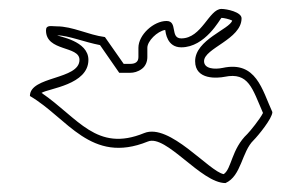

<svg xmlns="http://www.w3.org/2000/svg" viewBox="-20 -605 677 430"><path d="M215 -522C177 -527 143 -546 107 -546C95 -546 83 -550 83 -537C83 -489 158 -503 158 -471C158 -426 47 -435 47 -390C131 -341 183 -236 311 -288C352 -305 430 -195 485 -195C521 -211 521 -265 548 -291C558 -301 590 -340 590 -354C567 -404 554 -469 479 -453C460 -449 437 -451 437 -468C437 -497 521 -517 521 -564C521 -578 488 -585 476 -585C448 -585 432 -519 386 -519C360 -519 379 -558 353 -558C324 -558 290 -527 290 -498V-477C290 -465 281 -462 272 -462H257ZM204 -504 247 -442H272C279 -442 289 -444 298 -451C306 -457 310 -467 310 -477V-498C310 -513 332 -535 350 -538C351 -532 354 -499 386 -499C440 -499 473 -563 476 -565C481 -565 494 -562 500 -559C495 -540 417 -516 417 -468C417 -425 468 -430 483 -433C537 -444 545 -407 569 -352C562 -338 540 -311 534 -305C498 -271 499 -227 481 -215C448 -221 360 -330 303 -307C196 -263 155 -341 73 -397C89 -407 178 -415 178 -471C178 -514 111 -523 108 -526C135 -525 168 -511 204 -504Z"/></svg>

Font: CISF Camouflage Kit
Style: OuLn
Weight: 400
Designer: Robert Jablonski, Jasper
Foundry: Cannot Into Space Fonts
Version: Version 1.27